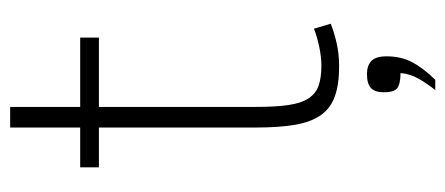

<svg xmlns="http://www.w3.org/2000/svg" viewBox="-278 -418 906 391"><g transform="rotate(-90 175.5 -222.0)"><path d="M323.2 -2Q306.2 4.9 283.9 10Q261.7 15.1 236.8 15.1Q199.2 15.1 175 6.3Q150.9 -2.4 137 -22.2Q123 -42 117.4 -74.5Q111.8 -106.9 111.8 -154.8V-474.1H30.8V-512.2H111.8V-654.8H153.8V-512.2H294.9V-474.1H153.8V-153.8Q153.8 -113.3 157.7 -87.4Q161.6 -61.5 171.4 -46.9Q181.2 -32.2 197.3 -26.6Q213.4 -21 237.8 -21Q246.6 -21 256.8 -22.2Q267.1 -23.4 277.1 -25.6Q287.1 -27.8 296.4 -30.5Q305.7 -33.2 313 -36.1ZM188 210.9Q200.7 195.3 210.9 177.5Q221.2 159.7 222.7 140.1Q201.2 140.1 192.4 133.8Q183.6 127.4 183.6 106Q183.6 87.9 192.4 79.8Q201.2 71.8 220.7 71.8Q237.8 71.8 247.3 80.8Q256.8 89.8 256.8 111.8Q256.8 141.1 244.9 163.8Q232.9 186.5 209 210.9Z"/></g></svg>

Font: Clear Sans Thin
Style: Regular
Weight: 250
Foundry: Intel Corporation
Version: Version 1.00